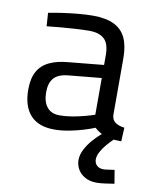

<svg xmlns="http://www.w3.org/2000/svg" viewBox="-82 -571 665 840"><g transform="rotate(10 251.0 -151.5)"><path d="M181 10Q112 10 76 -29Q40 -68 40 -143Q40 -192 57 -223Q74 -254 108.5 -270.5Q143 -287 194 -291L348 -306V-349Q348 -400 325.5 -421Q303 -442 259 -442Q234 -442 199.5 -440Q165 -438 131 -435Q97 -432 71 -429L67 -488Q91 -493 125 -498Q159 -503 196 -506.5Q233 -510 264 -510Q321 -510 357 -492.5Q393 -475 409.5 -439.5Q426 -404 426 -349V-96Q428 -74 443.5 -64Q459 -54 483 -51L480 10Q466 10 453 9Q440 8 428.5 5.5Q417 3 406 0Q393 -5 381.5 -12Q370 -19 359 -29Q340 -21 310.5 -12Q281 -3 247.5 3.5Q214 10 181 10ZM194 -55Q221 -55 250 -60Q279 -65 305 -72Q331 -79 348 -85V-248L203 -234Q158 -230 138.5 -208Q119 -186 119 -145Q119 -103 138 -79Q157 -55 194 -55ZM405 207Q374 207 352.5 194.5Q331 182 320.5 163Q310 144 310 123Q310 99 322.5 75Q335 51 354 29.5Q373 8 392 -8L455 0Q434 19 418 38Q402 57 393 74.5Q384 92 384 107Q384 123 394.5 133.5Q405 144 425 144Q434 144 448.5 141.5Q463 139 473 138L483 198Q464 201 442 204Q420 207 405 207Z"/></g></svg>

Font: Cairo
Style: Regular
Weight: 400
Designer: Mohamed Gaber, Accademia di Belle Arti di Urbino
Foundry: Kief Type Foundry, Accademia di Belle Arti di Urbino
Version: Version 3.120